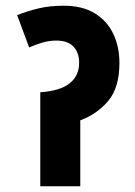

<svg xmlns="http://www.w3.org/2000/svg" viewBox="-20 -652 472 672"><path d="M203 -632Q268 -632 311.5 -605.5Q355 -579 376.5 -533.5Q398 -488 398 -432Q398 -345 358.5 -298.5Q319 -252 261 -231V0H121V-329Q191 -334 224 -360.5Q257 -387 257 -432Q257 -468 237 -489Q217 -510 178 -510Q152 -510 128.5 -503Q105 -496 82 -486L40 -599Q78 -614 116.5 -623Q155 -632 203 -632Z"/></svg>

Font: Noto Sans Condensed ExtraBold
Style: Italic
Weight: 800
Width: 3
Italic angle: -12°
Designer: Monotype Design Team
Foundry: Monotype Imaging Inc.
Version: Version 2.013; ttfautohint (v1.8.4.7-5d5b)